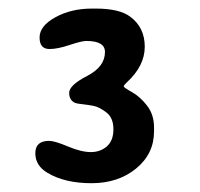

<svg xmlns="http://www.w3.org/2000/svg" viewBox="-20 -742 462 443"><path d="M93.3 -417Q106 -417 136.7 -404.1Q167.5 -391.1 189.5 -391.1Q211.4 -391.1 226.6 -404.3Q241.7 -417.5 241.7 -443.8Q241.7 -470.2 225.3 -482.7Q209 -495.1 196.5 -497.6Q184.1 -500 170.7 -501.5Q157.2 -502.9 153.8 -504.4Q139.6 -510.3 139.6 -527.8Q139.6 -545.4 180.9 -566.7Q222.2 -587.9 222.2 -622.1Q222.2 -647.5 179.2 -647.5Q168.5 -647.5 140.6 -638.2Q112.8 -628.9 94.2 -628.9Q71.3 -628.9 71.3 -655.5Q71.3 -682.1 107.7 -702.1Q144 -722.2 191.9 -722.2H201.2Q255.4 -722.2 280.3 -703.6Q314 -678.7 314 -634.3Q314 -589.8 272.5 -551.8Q265.6 -545.4 265.6 -542.7Q265.6 -540 284.4 -529.5Q303.2 -519 319.3 -498.3Q335.4 -477.5 335.4 -448.2V-439Q335.4 -387.2 294.2 -353.3Q252.9 -319.3 191.2 -319.3Q129.4 -319.3 89.4 -343.3Q61.5 -359.9 61.5 -388.4Q61.5 -417 93.3 -417Z"/></svg>

Font: Averia Libre
Style: Bold
Weight: 700
Version: Version 1.002